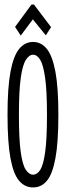

<svg xmlns="http://www.w3.org/2000/svg" viewBox="-20 -811 290 842"><path d="M125 11Q89 11 64 -18Q39 -47 26 -116.5Q13 -186 13 -308Q13 -427 26 -496.5Q39 -566 64 -596.5Q89 -627 125 -627Q161 -627 185.5 -596.5Q210 -566 223 -496.5Q236 -427 236 -308Q236 -186 223 -116.5Q210 -47 185.5 -18Q161 11 125 11ZM125 -45Q143 -45 156.5 -66Q170 -87 178 -143.5Q186 -200 186 -308Q186 -412 178 -469Q170 -526 156.5 -548.5Q143 -571 125 -571Q108 -571 93.5 -548.5Q79 -526 71 -469Q63 -412 63 -308Q63 -200 71 -143.5Q79 -87 93.5 -66Q108 -45 125 -45ZM71 -655 46 -693 118 -791H129L204 -692L181 -656L124 -726Z"/></svg>

Font: Inconsolata UltraCondensed
Style: Regular
Weight: 400
Width: 1
Monospace: yes
Designer: Raph Levien, Cyreal, Brenton Simpson
Foundry: Raph Levien, Cyreal, Google
Version: Version 3.001; ttfautohint (v1.8.2.53-6de2)